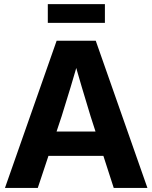

<svg xmlns="http://www.w3.org/2000/svg" viewBox="-20 -929 753 949"><path d="M4.5 0 259.9 -727.5H453.3L708.7 0H542.2L427.8 -354.1Q406.6 -423.7 384.5 -497.8Q362.4 -571.9 336.5 -665.8H377.7Q351.3 -571.9 328.9 -497.8Q306.6 -423.7 284.6 -354.1L166.7 0ZM166.6 -158.5V-278.8H546.8V-158.5ZM498.5 -908.6V-816H216.3V-908.6Z"/></svg>

Font: Inter Khmer Looped
Style: Regular
Weight: 400
Designer: Rasmus Andersson, Sovichet Tep
Foundry: Anagata Design
Version: Version 1.000